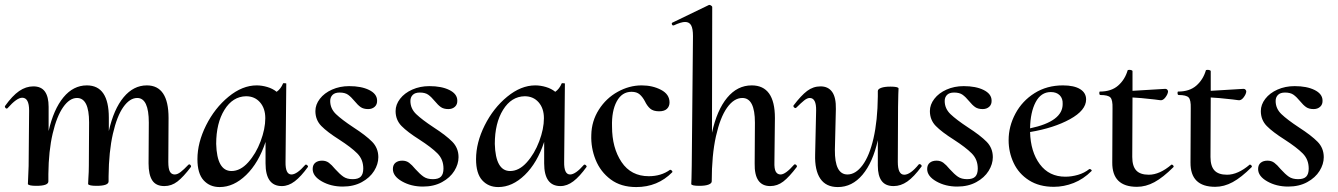

<svg xmlns="http://www.w3.org/2000/svg" viewBox="-26 -745 5421 778"><path d="M741 -79Q744 -79 746.5 -75.5Q749 -72 748 -69Q717 -28 693 -9.5Q669 9 640 9Q606 9 591 -14Q576 -37 576 -83L577 -248Q577 -348 530 -348Q500 -348 474 -311.5Q448 -275 431.5 -203Q415 -131 414 -31V-10Q414 8 365 8Q335 8 331 1L332 -21Q334 -49 334 -74L335 -249Q335 -348 286 -348Q256 -348 230 -311Q204 -274 187.5 -204Q171 -134 170 -40V-10Q170 8 121 8Q91 8 87 1L90 -72L92 -297Q92 -349 64 -349Q42 -349 5 -307Q3 -305 1 -305Q-2 -305 -4.5 -308.5Q-7 -312 -6 -315Q24 -357 51.5 -376Q79 -395 109 -395Q141 -395 156 -374Q171 -353 171 -312V-214Q191 -302 231 -350.5Q271 -399 326 -399Q415 -399 415 -268V-214Q435 -303 475 -351Q515 -399 569 -399Q657 -399 657 -267L656 -89Q656 -61 662.5 -49.5Q669 -38 682 -38Q693 -38 706 -48Q719 -58 737 -77Q739 -79 741 -79Z M1214 -78Q1217 -78 1220 -74.5Q1223 -71 1222 -69Q1194 -30 1168.5 -10.5Q1143 9 1116 9Q1050 9 1050 -83V-170Q1022 -85 971.5 -36Q921 13 864 13Q824 13 799 -14.5Q774 -42 774 -100Q774 -167 809 -237Q844 -307 900 -353Q956 -399 1014 -399Q1035 -399 1057 -392.5Q1079 -386 1095 -373Q1112 -385 1121 -407Q1121 -408 1125 -408Q1136 -408 1134 -405L1131 -89Q1130 -38 1155 -38Q1177 -38 1211 -77Q1212 -78 1214 -78ZM971 -355Q917 -354 883.5 -300Q850 -246 850 -162Q853 -52 912 -52Q948 -52 979.5 -87Q1011 -122 1030 -172.5Q1049 -223 1049 -266Q1049 -306 1027.5 -330.5Q1006 -355 971 -355Z M1241 -60Q1241 -77 1251.5 -85.5Q1262 -94 1279 -94Q1295 -94 1306.5 -85.5Q1318 -77 1332 -60Q1351 -39 1365.5 -29Q1380 -19 1403 -19Q1426 -19 1436 -29.5Q1446 -40 1446 -62Q1446 -99 1421.5 -123.5Q1397 -148 1349 -179Q1300 -210 1276 -234.5Q1252 -259 1252 -295Q1252 -321 1270 -344.5Q1288 -368 1319.5 -382Q1351 -396 1389 -396Q1438 -396 1469.5 -380.5Q1501 -365 1502 -339Q1503 -322 1492.5 -312.5Q1482 -303 1466 -303Q1447 -303 1435.5 -311Q1424 -319 1411 -335Q1397 -352 1384.5 -361Q1372 -370 1350 -370Q1331 -370 1321.5 -360.5Q1312 -351 1312 -336Q1312 -305 1335.5 -282.5Q1359 -260 1406 -229Q1457 -196 1482 -170.5Q1507 -145 1507 -108Q1507 -80 1490 -52.5Q1473 -25 1440 -7Q1407 11 1363 11Q1315 11 1278 -10Q1241 -31 1241 -60Z M1566 -60Q1566 -77 1576.5 -85.5Q1587 -94 1604 -94Q1620 -94 1631.5 -85.5Q1643 -77 1657 -60Q1676 -39 1690.5 -29Q1705 -19 1728 -19Q1751 -19 1761 -29.5Q1771 -40 1771 -62Q1771 -99 1746.5 -123.5Q1722 -148 1674 -179Q1625 -210 1601 -234.5Q1577 -259 1577 -295Q1577 -321 1595 -344.5Q1613 -368 1644.5 -382Q1676 -396 1714 -396Q1763 -396 1794.5 -380.5Q1826 -365 1827 -339Q1828 -322 1817.5 -312.5Q1807 -303 1791 -303Q1772 -303 1760.5 -311Q1749 -319 1736 -335Q1722 -352 1709.5 -361Q1697 -370 1675 -370Q1656 -370 1646.5 -360.5Q1637 -351 1637 -336Q1637 -305 1660.5 -282.5Q1684 -260 1731 -229Q1782 -196 1807 -170.5Q1832 -145 1832 -108Q1832 -80 1815 -52.5Q1798 -25 1765 -7Q1732 11 1688 11Q1640 11 1603 -10Q1566 -31 1566 -60Z M2343 -78Q2346 -78 2349 -74.5Q2352 -71 2351 -69Q2323 -30 2297.5 -10.5Q2272 9 2245 9Q2179 9 2179 -83V-170Q2151 -85 2100.5 -36Q2050 13 1993 13Q1953 13 1928 -14.5Q1903 -42 1903 -100Q1903 -167 1938 -237Q1973 -307 2029 -353Q2085 -399 2143 -399Q2164 -399 2186 -392.5Q2208 -386 2224 -373Q2241 -385 2250 -407Q2250 -408 2254 -408Q2265 -408 2263 -405L2260 -89Q2259 -38 2284 -38Q2306 -38 2340 -77Q2341 -78 2343 -78ZM2100 -355Q2046 -354 2012.5 -300Q1979 -246 1979 -162Q1982 -52 2041 -52Q2077 -52 2108.5 -87Q2140 -122 2159 -172.5Q2178 -223 2178 -266Q2178 -306 2156.5 -330.5Q2135 -355 2100 -355Z M2370 -198Q2371 -254 2400.5 -300.5Q2430 -347 2477 -373Q2524 -399 2574 -399Q2618 -399 2652.5 -381Q2687 -363 2687 -330Q2687 -314 2676.5 -304Q2666 -294 2645 -294Q2621 -294 2608.5 -305Q2596 -316 2587 -335Q2578 -352 2566 -362.5Q2554 -373 2533 -373Q2494 -373 2473 -334Q2452 -295 2454 -232Q2454 -146 2492.5 -88.5Q2531 -31 2603 -31Q2653 -31 2689 -57H2690Q2693 -57 2696.5 -53.5Q2700 -50 2698 -47Q2639 13 2552 13Q2490 13 2448.5 -18Q2407 -49 2387.5 -97.5Q2368 -146 2370 -198Z M3195 -79Q3199 -79 3201.5 -75.5Q3204 -72 3203 -69Q3172 -28 3148 -9.5Q3124 9 3095 9Q3030 9 3032 -83L3033 -248Q3033 -348 2982 -348Q2948 -348 2920 -308.5Q2892 -269 2875 -192.5Q2858 -116 2858 -10Q2858 -2 2845 3Q2832 8 2808 8Q2777 8 2775 1L2776 -23L2777 -74L2782 -599Q2782 -629 2774.5 -642.5Q2767 -656 2750 -656Q2734 -656 2704 -642H2702Q2698 -642 2696.5 -646.5Q2695 -651 2698 -653L2847 -725H2849Q2852 -725 2856 -722Q2860 -719 2860 -717L2859 -207Q2879 -299 2920.5 -349Q2962 -399 3020 -399Q3114 -399 3114 -267L3112 -89Q3111 -61 3117.5 -49.5Q3124 -38 3137 -38Q3157 -38 3192 -78Q3193 -79 3195 -79Z M3700 -80Q3704 -80 3707 -76.5Q3710 -73 3708 -70Q3677 -28 3650.5 -9.5Q3624 9 3595 9Q3562 9 3546.5 -12Q3531 -33 3531 -74V-177Q3511 -87 3469 -37Q3427 13 3369 13Q3321 13 3298 -21Q3275 -55 3277 -119L3281 -297Q3282 -348 3255 -348Q3245 -348 3232.5 -338Q3220 -328 3201 -309Q3199 -307 3198 -307Q3194 -307 3191 -310.5Q3188 -314 3189 -317Q3220 -358 3244.5 -376.5Q3269 -395 3299 -395Q3330 -395 3346 -372.5Q3362 -350 3361 -303L3357 -138Q3356 -38 3408 -38Q3441 -38 3469 -75.5Q3497 -113 3513.5 -184.5Q3530 -256 3531 -354V-376Q3531 -384 3544.5 -389Q3558 -394 3582 -394Q3613 -394 3615 -387L3614 -363L3613 -312L3612 -89Q3612 -37 3638 -37Q3663 -37 3697 -79Q3698 -80 3700 -80Z M3731 -60Q3731 -77 3741.5 -85.5Q3752 -94 3769 -94Q3785 -94 3796.5 -85.5Q3808 -77 3822 -60Q3841 -39 3855.5 -29Q3870 -19 3893 -19Q3916 -19 3926 -29.5Q3936 -40 3936 -62Q3936 -99 3911.5 -123.5Q3887 -148 3839 -179Q3790 -210 3766 -234.5Q3742 -259 3742 -295Q3742 -321 3760 -344.5Q3778 -368 3809.5 -382Q3841 -396 3879 -396Q3928 -396 3959.5 -380.5Q3991 -365 3992 -339Q3993 -322 3982.5 -312.5Q3972 -303 3956 -303Q3937 -303 3925.5 -311Q3914 -319 3901 -335Q3887 -352 3874.5 -361Q3862 -370 3840 -370Q3821 -370 3811.5 -360.5Q3802 -351 3802 -336Q3802 -305 3825.5 -282.5Q3849 -260 3896 -229Q3947 -196 3972 -170.5Q3997 -145 3997 -108Q3997 -80 3980 -52.5Q3963 -25 3930 -7Q3897 11 3853 11Q3805 11 3768 -10Q3731 -31 3731 -60Z M4390 -60Q4393 -60 4396 -57Q4399 -54 4397 -52Q4364 -19 4324.5 -3.5Q4285 12 4244 12Q4185 12 4143.5 -14.5Q4102 -41 4081.5 -84.5Q4061 -128 4061 -177Q4061 -233 4088.5 -284.5Q4116 -336 4166 -367.5Q4216 -399 4281 -399Q4326 -399 4350.5 -384Q4375 -369 4375 -342Q4375 -298 4309.5 -262Q4244 -226 4148 -210Q4150 -130 4187.5 -79.5Q4225 -29 4291 -29Q4316 -29 4342 -36.5Q4368 -44 4388 -60ZM4148 -225Q4281 -253 4280 -324Q4281 -346 4268 -359Q4255 -372 4232 -372Q4192 -372 4170.5 -331Q4149 -290 4148 -225Z M4722 -78Q4725 -78 4728 -74.5Q4731 -71 4729 -68Q4687 -26 4652 -7Q4617 12 4581 12Q4480 12 4481 -87L4482 -306Q4483 -340 4473.5 -350Q4464 -360 4433 -360Q4429 -360 4428.5 -367Q4428 -374 4431 -374Q4477 -374 4504.5 -398Q4532 -422 4543 -459Q4543 -462 4550 -462Q4555 -462 4559 -460.5Q4563 -459 4563 -457V-377Q4602 -379 4696 -385Q4701 -385 4704 -381.5Q4707 -378 4707 -374Q4706 -363 4696 -350Q4686 -337 4675 -339L4652 -342Q4590 -349 4563 -350L4562 -109Q4562 -72 4578 -54.5Q4594 -37 4629 -37Q4673 -37 4721 -78Z M5039 -78Q5042 -78 5045 -74.5Q5048 -71 5046 -68Q5004 -26 4969 -7Q4934 12 4898 12Q4797 12 4798 -87L4799 -306Q4800 -340 4790.5 -350Q4781 -360 4750 -360Q4746 -360 4745.5 -367Q4745 -374 4748 -374Q4794 -374 4821.5 -398Q4849 -422 4860 -459Q4860 -462 4867 -462Q4872 -462 4876 -460.5Q4880 -459 4880 -457V-377Q4919 -379 5013 -385Q5018 -385 5021 -381.5Q5024 -378 5024 -374Q5023 -363 5013 -350Q5003 -337 4992 -339L4969 -342Q4907 -349 4880 -350L4879 -109Q4879 -72 4895 -54.5Q4911 -37 4946 -37Q4990 -37 5038 -78Z M5072 -60Q5072 -77 5082.5 -85.5Q5093 -94 5110 -94Q5126 -94 5137.5 -85.5Q5149 -77 5163 -60Q5182 -39 5196.5 -29Q5211 -19 5234 -19Q5257 -19 5267 -29.5Q5277 -40 5277 -62Q5277 -99 5252.5 -123.5Q5228 -148 5180 -179Q5131 -210 5107 -234.5Q5083 -259 5083 -295Q5083 -321 5101 -344.5Q5119 -368 5150.5 -382Q5182 -396 5220 -396Q5269 -396 5300.5 -380.5Q5332 -365 5333 -339Q5334 -322 5323.5 -312.5Q5313 -303 5297 -303Q5278 -303 5266.5 -311Q5255 -319 5242 -335Q5228 -352 5215.5 -361Q5203 -370 5181 -370Q5162 -370 5152.5 -360.5Q5143 -351 5143 -336Q5143 -305 5166.5 -282.5Q5190 -260 5237 -229Q5288 -196 5313 -170.5Q5338 -145 5338 -108Q5338 -80 5321 -52.5Q5304 -25 5271 -7Q5238 11 5194 11Q5146 11 5109 -10Q5072 -31 5072 -60Z"/></svg>

Font: Cormorant Upright SemiBold
Style: Regular
Weight: 600
Designer: Christian Thalmann (Catharsis Fonts)
Foundry: Catharsis Fonts
Version: Version 3.302